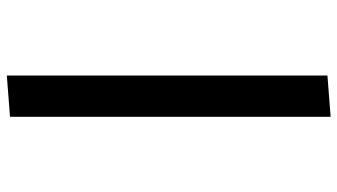

<svg xmlns="http://www.w3.org/2000/svg" viewBox="-240 -574 1020 581"><g transform="rotate(-90 270.5 -283.0)"><path d="M208 -763.2 333 -772.9V197.3L208 207Z"/></g></svg>

Font: Lapsus Pro (theguybrush.com)
Style: Bold
Weight: 700
Designer: Jose Roses
Version: Version 1.00 February 9, 2018, initial release